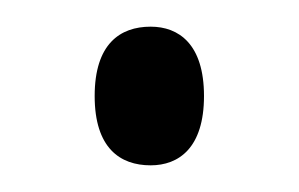

<svg xmlns="http://www.w3.org/2000/svg" viewBox="-20 -117 224 144"><path d="M93 7C114 7 133 -6 133 -45C133 -84 114 -97 93 -97C70 -97 51 -84 51 -45C51 -6 70 7 93 7Z"/></svg>

Font: Noto Serif Devanagari ExtraCondensed Light
Style: Regular
Weight: 300
Width: 2
Designer: Universal Thirst, Indian Type Foundry and the Monotype Design Team
Foundry: Monotype Imaging Inc.
Version: Version 2.004